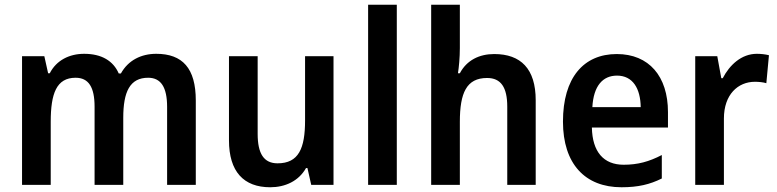

<svg xmlns="http://www.w3.org/2000/svg" viewBox="-20 -780 3279 810"><path d="M639 -553C576 -553 521 -526 490 -470H481C458 -523 409 -553 335 -553C273 -553 218 -526 190 -471H183L167 -543H73V0H194V-266C194 -385 218 -452 299 -452C354 -452 379 -412 379 -330V0H500V-283C500 -393 528 -452 605 -452C659 -452 685 -412 685 -329V0H806V-356C806 -492 750 -553 639 -553Z M1387 -543H1267V-272C1267 -154 1240 -91 1151 -91C1093 -91 1067 -132 1067 -215V-543H946V-188C946 -56 1008 10 1120 10C1183 10 1240 -16 1271 -71H1277L1293 0H1387Z M1654 0V-760H1533V0Z M1920 -577V-760H1799V0H1920V-266C1920 -388 1948 -451 2035 -451C2093 -451 2120 -412 2120 -330V0H2240V-357C2240 -490 2177 -552 2065 -552C2002 -552 1949 -526 1920 -471H1912C1916 -496 1920 -537 1920 -577Z M2582 -552C2442 -552 2355 -452 2355 -267C2355 -89 2448 10 2602 10C2672 10 2722 -2 2772 -27V-126C2718 -98 2671 -85 2611 -85C2526 -85 2479 -140 2477 -242H2798V-307C2798 -458 2718 -552 2582 -552ZM2583 -461C2650 -461 2682 -406 2683 -328H2479C2484 -418 2523 -461 2583 -461Z M3173 -553C3108 -553 3058 -506 3029 -450H3023L3006 -543H2913V0H3034V-280C3034 -381 3093 -435 3165 -435C3181 -435 3200 -433 3213 -429L3224 -547C3209 -551 3189 -553 3173 -553Z"/></svg>

Font: Noto Sans Thai SemCond SemBd
Style: Regular
Weight: 600
Width: 4
Designer: Monotype Design Team
Foundry: Monotype Imaging Inc.
Version: Version 2.002